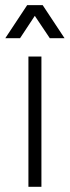

<svg xmlns="http://www.w3.org/2000/svg" viewBox="-32 -717 268 737"><path d="M131.8 -697.3Q153.3 -665 215.8 -570.3Q202.1 -570.3 159.2 -570.3Q144.5 -591.8 101.6 -656.2Q87.9 -634.8 44.9 -570.3Q30.3 -570.3 -11.7 -570.3Q8.8 -601.6 72.3 -697.3Q86.9 -697.3 131.8 -697.3ZM77.1 0Q77.1 -125 77.1 -500Q89.8 -500 127 -500Q127 -375 127 0Q114.3 0 77.1 0Z"/></svg>

Font: LeFont
Style: ExtraLight
Weight: 200
Designer: Leryon MEDIA
Version: Version 1.0